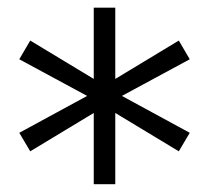

<svg xmlns="http://www.w3.org/2000/svg" viewBox="-20 -762 540 496"><path d="M470.2 -608.9 294.9 -514.2 470.2 -418.9 441.9 -371.1 277.8 -470.2V-286.1H222.2V-470.2L58.1 -371.1L29.8 -418.9L205.1 -514.2L29.8 -608.9L58.1 -657.2L222.2 -558.1V-742.2H277.8V-558.1L441.9 -657.2Z"/></svg>

Font: Pangururan
Style: Regular
Weight: 400
Designer: Uli Kozok
Foundry: Michael Everson and Uli Kozok
Version: Version 1.005